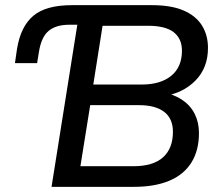

<svg xmlns="http://www.w3.org/2000/svg" viewBox="-20 -725 857 745"><path d="M180 0 280 -629H249Q197 -629 168.5 -605Q140 -581 131 -523L124 -480H38L46 -535Q60 -622 109 -663.5Q158 -705 259 -705H569Q645 -705 693 -684Q741 -663 764 -625.5Q787 -588 787 -539Q787 -462 738.5 -412.5Q690 -363 611 -351V-367Q655 -359 687 -337.5Q719 -316 735.5 -283Q752 -250 752 -209Q752 -141 722.5 -94Q693 -47 636.5 -23.5Q580 0 500 0ZM292 -80H497Q574 -80 612.5 -114.5Q651 -149 651 -214Q651 -239 642.5 -258.5Q634 -278 617 -291Q600 -304 575.5 -310.5Q551 -317 519 -317H330ZM342 -397H530Q603 -397 644.5 -431Q686 -465 686 -528Q686 -575 654 -600Q622 -625 554 -625H378Z"/></svg>

Font: Nunito Sans 12pt ExtraLight 12pt SemiBold
Style: Italic
Weight: 600
Italic angle: -9°
Version: Version 3.101;gftools[0.9.27]